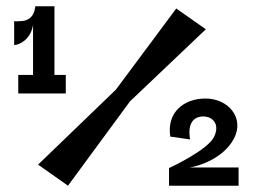

<svg xmlns="http://www.w3.org/2000/svg" viewBox="-20 -590 818 610"><path d="M189 -293V-352H153V-570H92C89 -534 66 -523 46 -523C35 -522 28 -522 25 -523V-447C42 -447 78 -465 85 -511V-352H38V-293ZM393 -268 634 -497 540 -563 348 -305 101 -67 196 0ZM738 0V-58H583C612 -62 691 -87 724 -151C757 -216 705 -277 633 -277C564 -277 509 -233 521 -156L584 -147C575 -198 595 -220 626 -220C655 -220 680 -196 660 -155C639 -112 517 -56 517 -56V0Z"/></svg>

Font: OSH Darker Grotesque Black
Style: Regular
Weight: 900
Designer: Gabriel Lam
Foundry: TypeRant
Version: Version 1.000;Glyphs 3.1.1 (3148)